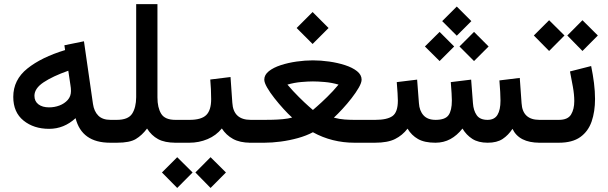

<svg xmlns="http://www.w3.org/2000/svg" viewBox="-20 -698 2975 939"><path d="M518.6 0Q379.9 0 349.6 -120.1Q293 -67.9 220.2 -67.9Q145 -67.9 95 -108.4Q44.9 -148.9 44.9 -224.1Q44.9 -307.6 113.8 -362.8Q182.6 -418 298.3 -453.1L294.9 -476.6L390.6 -496.1L434.6 -190.4Q439.9 -153.3 460.7 -132.6Q481.4 -111.8 520.5 -111.8H535.6V0ZM327.1 -252.9Q327.1 -267.1 324.2 -283.7L314 -352.1Q237.8 -325.2 193.1 -295.4Q148.4 -265.6 148.4 -229.5Q148.4 -202.6 168 -187.7Q187.5 -172.9 220.2 -172.9Q246.6 -172.9 271 -182.1Q295.4 -191.4 311.3 -209.2Q327.1 -227.1 327.1 -252.9Z M646 -222.7V-677.7H750V-221.7Q750 -171.4 768.3 -141.6Q786.6 -111.8 837.9 -111.8H853.5V0H838.9Q785.6 0 753.2 -17.6Q720.7 -35.2 699.2 -69.3Q674.3 -36.1 644.3 -18.1Q614.3 0 552.7 0H516.1V-111.8H550.8Q606.4 -111.8 626 -141.6Q645.5 -171.4 646 -222.7Z M833 -111.8H906.7Q964.8 -111.8 988.8 -135.5Q1012.7 -159.2 1012.7 -212.9Q1012.7 -238.8 1011.5 -262.5Q1010.3 -286.1 1008.3 -309.1L1107.4 -321.3L1116.2 -195.8Q1121.1 -111.8 1206.1 -111.8H1216.3V0H1205.1Q1153.3 0 1119.6 -18.6Q1085.9 -37.1 1064.9 -69.8Q1037.1 -35.2 995.1 -17.6Q953.1 0 906.7 0H833ZM1009.8 70.8 1085 145.5 1009.8 221.2 935.5 145.5ZM846.7 70.8 921.9 145.5 846.7 221.2 772 145.5Z M1508.8 -639.2 1586.9 -561 1508.8 -482.9 1430.7 -561ZM1510.3 -402.8Q1548.3 -402.8 1589.8 -397Q1631.3 -391.1 1667.5 -379.4Q1703.6 -367.7 1726.1 -349.9Q1748.5 -332 1748.5 -308.6Q1748.5 -293.5 1734.6 -269.3Q1720.7 -245.1 1699.5 -217.8Q1678.2 -190.4 1655 -165.3Q1631.8 -140.1 1612.8 -122.6Q1640.6 -115.2 1666 -113.5Q1691.4 -111.8 1712.4 -111.8H1788.6V0H1712.9Q1659.2 0 1608.2 -12.7Q1557.1 -25.4 1510.3 -51.3Q1478.5 -34.2 1437 -22.7Q1395.5 -11.2 1352.8 -5.6Q1310.1 0 1273.9 0H1196.8V-111.8H1274.4Q1288.6 -111.8 1312.7 -112.3Q1336.9 -112.8 1363 -115.2Q1389.2 -117.7 1408.7 -123Q1389.6 -140.1 1366.5 -165.5Q1343.3 -190.9 1321.8 -218.3Q1300.3 -245.6 1286.4 -269.8Q1272.5 -293.9 1272.5 -308.6Q1272.5 -332 1294.9 -349.9Q1317.4 -367.7 1353.3 -379.4Q1389.2 -391.1 1430.7 -397Q1472.2 -402.8 1510.3 -402.8ZM1510.3 -299.8Q1487.8 -299.8 1453.4 -296.9Q1418.9 -293.9 1385.7 -284.2Q1412.6 -252.4 1441.4 -223.9Q1470.2 -195.3 1490.2 -177.7Q1510.3 -160.2 1510.3 -160.2Q1510.3 -160.2 1530.5 -177.7Q1550.8 -195.3 1580.1 -223.9Q1609.4 -252.4 1635.7 -284.2Q1603 -293.9 1568.4 -296.9Q1533.7 -299.8 1510.3 -299.8Z M2213.9 -666 2285.2 -594.7 2213.9 -523.4 2142.6 -594.7ZM2298.3 -542 2369.6 -470.7 2298.3 -399.4 2227.1 -470.7ZM2129.9 -542 2201.2 -470.7 2129.9 -399.4 2058.1 -470.7ZM2365.2 0Q2319.3 0 2290 -18.8Q2260.7 -37.6 2241.7 -69.3Q2215.3 -35.6 2182.6 -17.8Q2149.9 0 2109.4 0Q2056.2 0 2024.4 -18.1Q1992.7 -36.1 1973.1 -68.8Q1948.2 -36.1 1912.1 -18.1Q1876 0 1814 0H1769V-111.8H1814.9Q1873.5 -111.8 1899.7 -130.6Q1925.8 -149.4 1925.8 -206.1Q1925.8 -218.3 1924.3 -242.7Q1922.9 -267.1 1920.4 -296.4L2020 -308.6L2028.8 -193.4Q2031.2 -156.2 2051.3 -134Q2071.3 -111.8 2110.4 -111.8Q2157.2 -111.8 2173.6 -134.8Q2189.9 -157.7 2189.9 -206.1Q2189.9 -217.8 2188.5 -242.4Q2187 -267.1 2184.6 -296.4L2284.2 -308.6L2293 -193.4Q2295.4 -157.7 2311.3 -134.8Q2327.1 -111.8 2364.3 -111.8Q2397.9 -111.8 2412.8 -136Q2427.7 -160.2 2427.7 -206.1Q2427.7 -223.6 2426.3 -248.8Q2424.8 -273.9 2422.4 -304.7L2522 -316.9L2530.8 -193.4Q2535.6 -111.8 2618.2 -111.8H2632.8V0H2619.1Q2518.6 0 2486.3 -67.9Q2465.8 -36.6 2438 -18.3Q2410.2 0 2365.2 0Z M2828.6 -599.1 2903.8 -524.4 2828.6 -448.7 2754.4 -524.4ZM2665.5 -599.1 2740.7 -524.4 2665.5 -448.7 2590.8 -524.4ZM2713.4 0H2613.3V-111.8H2713.4Q2756.8 -111.8 2772.7 -137.7Q2788.6 -163.6 2788.6 -203.6Q2788.6 -235.8 2781.7 -273.7Q2774.9 -311.5 2767.6 -348.6L2871.1 -375Q2879.9 -332.5 2885 -292Q2890.1 -251.5 2890.1 -213.9Q2890.1 -152.3 2873.5 -104Q2856.9 -55.7 2818.1 -27.8Q2779.3 0 2713.4 0Z"/></svg>

Font: Vazirmatn UI NL Medium
Style: Regular
Weight: 500
Designer: Saber Rastikerdar
Foundry: Saber Rastikerdar
Version: Version 33.003